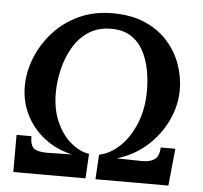

<svg xmlns="http://www.w3.org/2000/svg" viewBox="-51 -770 872 824"><g transform="rotate(5 384.5 -358.0)"><path d="M36 0V-160H100Q100 -121 116 -108Q132 -95 172 -95L276 -97V-98Q209 -114 158.5 -154Q108 -194 80.5 -250Q53 -306 53 -371Q53 -432 77 -493Q101 -554 146 -604.5Q191 -655 255.5 -685.5Q320 -716 402 -716Q482 -716 541 -690.5Q600 -665 639 -621.5Q678 -578 697.5 -524Q717 -470 717 -413Q717 -345 686 -280Q655 -215 600.5 -167Q546 -119 476 -98V-97L583 -95Q615 -95 635 -107.5Q655 -120 657 -160H720L704 0H390L396 -106Q444 -116 485 -155Q526 -194 551.5 -256.5Q577 -319 577 -398Q577 -445 568 -490Q559 -535 539 -571Q519 -607 485.5 -628Q452 -649 402 -649Q345 -649 304.5 -622.5Q264 -596 238.5 -552.5Q213 -509 200.5 -457Q188 -405 188 -355Q188 -282 213 -227.5Q238 -173 276.5 -142Q315 -111 353 -106L347 0Z"/></g></svg>

Font: Lora Italic
Style: Italic
Weight: 400
Italic angle: -3°
Designer: Olga Karpushina, Alexei Vanyashin (Cyrillic)
Foundry: Cyreal
Version: Version 2.210; ttfautohint (v1.8.1.43-b0c9)